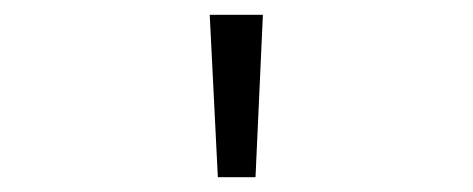

<svg xmlns="http://www.w3.org/2000/svg" viewBox="-20 -770 640 260"><path d="M275 -530 264 -750H336L326 -530Z"/></svg>

Font: Red Hat Mono VF Light
Style: Regular
Weight: 300
Monospace: yes
Designer: Pentagram, MCKL
Foundry: Pentagram, MCKL
Version: Version 1.023